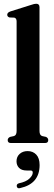

<svg xmlns="http://www.w3.org/2000/svg" viewBox="-20 -762 289 1023"><path d="M190.5 -723.5V-64Q190.5 -41 205 -37L225.5 -32.5Q237 -26.5 237 -15.5Q237 0 220 0H38Q21 0 21 -15.5Q21 -26.5 33.5 -32.5L54 -37Q68.5 -41 68.5 -64V-648Q68.5 -664.5 56.5 -668L30.5 -669Q18.5 -673 18.5 -683.5Q18.5 -695 35 -701L143 -735Q155 -739 161.2 -740.5Q167.5 -742 173 -742Q190.5 -742 190.5 -723.5ZM123 146.5Q95 146.5 81.5 132.5Q68 118.5 68 97.5Q68 73 84.8 58Q101.5 43 127 43Q155.5 43 173.2 61.8Q191 80.5 191 117.5Q191 217 88 240Q72.5 244.5 69.5 231.5Q67 218.5 81 214.5Q118 207 136.2 190Q154.5 173 154.5 157.5Q154.5 146.5 143.5 146.5Z"/></svg>

Font: Fraunces 144pt Soft SemiBold
Style: Regular
Weight: 600
Version: Version 1.000;[b76b70a41]